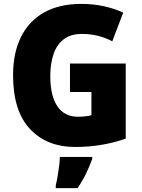

<svg xmlns="http://www.w3.org/2000/svg" viewBox="-20 -744 726 985"><path d="M339 -418H625V-33Q570 -13 503.5 -1.5Q437 10 366 10Q220 10 133.5 -82.5Q47 -175 47 -359Q47 -472 87.5 -554Q128 -636 206 -680Q284 -724 397 -724Q460 -724 515.5 -711.5Q571 -699 612 -679L556 -532Q485 -570 400 -570Q343 -570 307 -542.5Q271 -515 254.5 -466Q238 -417 238 -354Q238 -252 274.5 -198.5Q311 -145 380 -145Q396 -145 416 -147Q436 -149 449 -153V-272H339ZM453 72Q438 112 421 147.5Q404 183 378 221H266V207Q271 187 275.5 160.5Q280 134 283.5 107Q287 80 287 61H453Z"/></svg>

Font: Noto Sans Myanmar SemiCondensed Black
Style: Regular
Weight: 900
Width: 4
Designer: Monotype Design Team
Foundry: Monotype Imaging Inc.
Version: Version 2.107; ttfautohint (v1.8.4.7-5d5b)